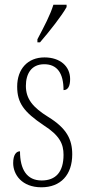

<svg xmlns="http://www.w3.org/2000/svg" viewBox="-20 -786 365 816"><path d="M139 -619V-606H150C190 -652 244 -721 263 -756V-766H207C193 -721 169 -676 139 -619ZM156 10C238 10 287 -43 287 -130C287 -194 263 -241 185 -289C119 -330 90 -366 90 -421C90 -472 113 -513 168 -513C223 -513 250 -475 250 -403C269 -403 278 -420 278 -450C278 -504 236 -542 169 -542C98 -542 53 -493 53 -418C53 -348 82 -310 165 -254C234 -210 250 -174 250 -128C250 -55 217 -19 157 -19C94 -19 65 -66 65 -143C49 -143 36 -128 36 -93C36 -44 73 10 156 10Z"/></svg>

Font: Noto Serif Devanagari ExtraCondensed ExtraLight
Style: Regular
Weight: 200
Width: 2
Designer: Universal Thirst, Indian Type Foundry and the Monotype Design Team
Foundry: Monotype Imaging Inc.
Version: Version 2.004